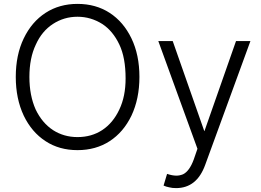

<svg xmlns="http://www.w3.org/2000/svg" viewBox="-20 -759 1342 986"><path d="M655 -165Q614 -80 543 -34Q472 12 378 12Q284 12 214 -34Q143 -80 102 -165Q61 -252 61 -364Q61 -477 102 -562Q143 -647 214 -693Q285 -739 378 -739Q472 -739 543 -693Q614 -647 655 -562Q696 -477 696 -364Q696 -252 655 -165ZM593 -530Q560 -600 505 -636Q446 -673 378 -673Q309 -673 252 -636Q195 -599 164 -530Q131 -461 131 -364Q131 -269 163 -197Q196 -128 252 -91Q308 -55 378 -55Q450 -55 505 -91Q561 -128 593 -197Q625 -264 625 -356Q625 -463 593 -530ZM849 203Q833 200 820 194L838 134Q865 143 886 143Q903 143 920 136Q953 120 975 60L994 5L793 -548H867L1029 -86H1030L1192 -548H1266L1034 87Q991 207 884 207Q864 207 849 203Z"/></svg>

Font: Sinter Normal
Style: Regular
Weight: 350
Foundry: Adobe & rsms
Version: Version 1.000